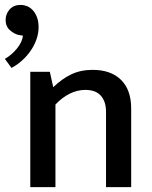

<svg xmlns="http://www.w3.org/2000/svg" viewBox="-44 -766 622 786"><path d="M183 0H80V-472H160L174 -409Q209 -443 247.5 -461.5Q286 -480 335 -480Q410 -480 451.5 -439Q493 -398 493 -322V0H390V-309Q390 -350 369 -374Q348 -398 305 -398Q273 -398 241.5 -382.5Q210 -367 183 -338ZM32 -623Q14 -627 -3.5 -642.5Q-21 -658 -21 -684Q-21 -709 -4.5 -727.5Q12 -746 41 -746Q53 -746 66 -741Q79 -736 89.5 -725Q100 -714 107 -696.5Q114 -679 114 -654Q114 -630 105.5 -605.5Q97 -581 82 -559Q67 -537 46.5 -518.5Q26 -500 3 -488L-24 -525Q4 -541 25.5 -567.5Q47 -594 50 -620Z"/></svg>

Font: Mukta Mahee Medium
Style: Regular
Weight: 500
Designer: Shuchita Grover, Noopur Datye, Girish Dalvi, Yashodeep Gholap
Foundry: Ek Type
Version: Version 2.538;PS 1.000;hotconv 16.6.51;makeotf.lib2.5.65220;